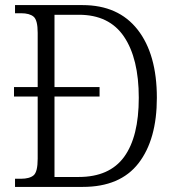

<svg xmlns="http://www.w3.org/2000/svg" viewBox="-20 -734 690 754"><path d="M39 0V-32H62Q96 -32 112 -45.5Q128 -59 128 -111V-355H35V-392H128V-605Q128 -655 112 -668.5Q96 -682 63 -682H39V-714H304Q445 -714 520.5 -617.5Q596 -521 596 -350Q596 -186 524 -93Q452 0 305 0ZM289 -39Q410 -39 467.5 -118Q525 -197 525 -350Q525 -504 467 -590Q409 -676 290 -676H194V-392H371V-355H194V-39Z"/></svg>

Font: Noto Serif Hebrew SemiCondensed Light
Style: Regular
Weight: 300
Width: 4
Designer: Monotype Design Team
Foundry: Monotype Imaging Inc.
Version: Version 2.004; ttfautohint (v1.8.4.7-5d5b)